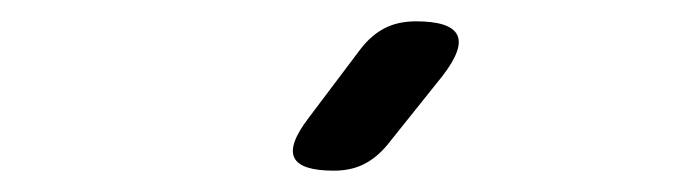

<svg xmlns="http://www.w3.org/2000/svg" viewBox="-20 -805 640 180"><path d="M293 -645Q262 -645 256 -657Q250 -669 269 -694L318 -759Q328 -772 340.5 -778.5Q353 -785 370 -785Q402 -785 408.5 -772.5Q415 -760 395 -734L343 -669Q333 -657 321 -651Q309 -645 293 -645Z"/></svg>

Font: Maple Mono
Style: Regular
Weight: 400
Monospace: yes
Designer: subframe7536
Version: Version 7.300